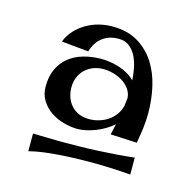

<svg xmlns="http://www.w3.org/2000/svg" viewBox="-71 -759 562 556"><g transform="rotate(15 210.5 -481.0)"><path d="M276.9 -383.8 284.2 -416Q272.9 -406.2 259.8 -398.4Q246.6 -390.6 232.7 -385.3Q218.8 -379.9 205.3 -377Q191.9 -374 180.2 -374Q159.7 -374 138.2 -379.9Q116.7 -385.7 99.1 -397.7Q81.5 -409.7 70.3 -427.5Q59.1 -445.3 59.1 -469.2Q59.1 -500 69.6 -522.2Q80.1 -544.4 98.4 -559.1Q116.7 -573.7 141.6 -580.8Q166.5 -587.9 194.8 -587.9Q208 -587.9 222.2 -585.7Q236.3 -583.5 249.8 -579.1Q263.2 -574.7 275.4 -567.6Q287.6 -560.5 296.9 -550.8Q295.9 -568.4 292.2 -587.2Q288.6 -606 280.8 -621.6Q272.9 -637.2 260.3 -647.2Q247.6 -657.2 228 -657.2Q199.2 -657.2 179.7 -642.1Q160.2 -627 151.9 -599.1L70.8 -606.9Q78.6 -626.5 92.3 -641.4Q106 -656.2 123.5 -666.5Q141.1 -676.8 160.9 -681.9Q180.7 -687 201.2 -687Q247.1 -687 278.6 -668Q310.1 -648.9 329.6 -618.2Q349.1 -587.4 357.7 -548.8Q366.2 -510.3 366.2 -471.2Q366.2 -447.8 363.3 -425.3Q360.4 -402.8 356 -379.9ZM296.9 -498Q295.9 -513.2 287.1 -525.1Q278.3 -537.1 265.6 -544.9Q252.9 -552.7 237.8 -556.9Q222.7 -561 209 -561Q192.4 -561 178.2 -555.7Q164.1 -550.3 153.8 -540.5Q143.6 -530.8 137.7 -517.1Q131.8 -503.4 131.8 -486.8Q131.8 -453.1 151.6 -431.6Q171.4 -410.2 205.1 -410.2Q220.2 -410.2 234.6 -414.6Q249 -418.9 261 -427Q272.9 -435.1 281.5 -446.8Q290 -458.5 293.9 -473.1ZM361.8 -286.1Q349.6 -287.1 333.5 -288.1Q317.4 -289.1 300.5 -289.8Q283.7 -290.5 267.8 -290.8Q252 -291 240.2 -291Q221.2 -291 197.5 -290.3Q173.8 -289.6 149.2 -287.8Q124.5 -286.1 101.1 -283Q77.6 -279.8 59.1 -274.9V-328.1Q67.9 -327.6 80.1 -327.4Q92.3 -327.1 105 -326.9Q117.7 -326.7 129.9 -326.4Q142.1 -326.2 150.9 -326.2Q174.3 -326.2 201.4 -326.7Q228.5 -327.1 256.3 -328.6Q284.2 -330.1 311.3 -332Q338.4 -334 361.8 -336.9Z"/></g></svg>

Font: Original Surfer
Style: Regular
Weight: 400
Designer: Astigmatic (AOETI)
Foundry: Astigmatic (AOETI)
Version: Version 1.001